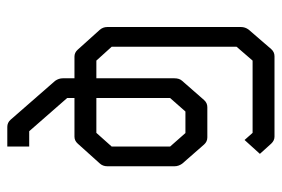

<svg xmlns="http://www.w3.org/2000/svg" viewBox="-143 -495 772 526"><g transform="rotate(90 243.0 -232.0)"><path d="M248.5 -50V-30L339.5 74H381.5V104V134H327.5Q316 134 308 125L201.5 3Q194.5 -7 194.5 -18V-50H135Q124 -50 116 -59L62 -119Q54 -128 54 -140V-506Q54 -517.5 61 -527L114.5 -589Q122.5 -598 134 -598H354.5Q365 -598 373.5 -589L401.5 -558L382.5 -537L363.5 -516L344 -538H146L108 -494V-152L146 -110H194.5V-324Q194.5 -337.5 201.5 -345L254 -405Q262 -414 273.5 -414H356.5Q368 -414 376 -405L428.5 -345Q435.5 -335 435.5 -324V-140Q435.5 -127.5 427.5 -119L373.5 -59Q365.5 -50 354.5 -50ZM248.5 -110H344L381.5 -152V-312L344.5 -354H285.5L248.5 -312Z"/></g></svg>

Font: 3270 Nerd Font Mono SemCond
Style: Regular
Weight: 400
Monospace: yes
Version: Version 3.0.1;Nerd Fonts 3.1.1